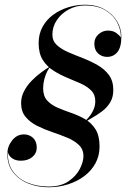

<svg xmlns="http://www.w3.org/2000/svg" viewBox="-20 -780 532 810"><path d="M185 10Q141 10 101.2 -5.2Q61.5 -20.5 36.2 -51.8Q11 -83 11 -131Q11 -162 31 -187.5Q51 -213 81 -213Q103.5 -213 119.2 -198.5Q135 -184 135 -157Q135 -133 116.2 -117.5Q97.5 -102 68 -102Q45 -102 30.5 -112.8Q16 -123.5 13 -139Q11.5 -88 35.5 -55.8Q59.5 -23.5 99.2 -8.2Q139 7 185 7Q236.5 7 269 -15.2Q301.5 -37.5 316.8 -67.5Q332 -97.5 332 -121Q332 -150 313 -168.2Q294 -186.5 264 -199Q234 -211.5 200.5 -222.8Q167 -234 137 -249Q107 -264 88 -286.8Q69 -309.5 69 -345Q69 -372 81.8 -396Q94.5 -420 114 -439.8Q133.5 -459.5 154.5 -475Q175.5 -490.5 192 -500H194Q187 -494 179.5 -479.5Q172 -465 167 -446Q162 -427 162 -407Q162 -374.5 179.2 -355.8Q196.5 -337 223.5 -325.5Q250.5 -314 281 -303.5Q311.5 -293 338.5 -277.5Q365.5 -262 382.8 -234.8Q400 -207.5 400 -162Q400 -123 382.8 -91.2Q365.5 -59.5 335.5 -37Q305.5 -14.5 266.8 -2.2Q228 10 185 10ZM321 -254H319Q336 -265 350.2 -280.5Q364.5 -296 373.2 -314.5Q382 -333 382 -353Q382 -381 364.8 -398.2Q347.5 -415.5 320.2 -427.8Q293 -440 262.5 -452.5Q232 -465 204.8 -482.5Q177.5 -500 160.2 -527.5Q143 -555 143 -598Q143 -637 159.8 -667.2Q176.5 -697.5 204.8 -718Q233 -738.5 267.8 -749.2Q302.5 -760 338 -760Q387 -760 421.5 -740.2Q456 -720.5 474 -689.8Q492 -659 492 -626Q492 -580.5 475.2 -560.2Q458.5 -540 432 -540Q409.5 -540 393.8 -554.5Q378 -569 378 -596Q378 -620 395.8 -635.5Q413.5 -651 435 -651Q458.5 -651 472.8 -639.2Q487 -627.5 490 -622Q490.5 -653.5 474.5 -684.8Q458.5 -716 424.8 -736.5Q391 -757 338 -757Q301.5 -757 270.2 -740.2Q239 -723.5 220 -695.5Q201 -667.5 201 -634Q201 -607.5 219.5 -590.2Q238 -573 267.2 -560.2Q296.5 -547.5 329.5 -534.8Q362.5 -522 391.8 -505.2Q421 -488.5 439.5 -463.5Q458 -438.5 458 -400Q458 -369.5 444.5 -347.5Q431 -325.5 409.8 -309.8Q388.5 -294 365 -280.8Q341.5 -267.5 321 -254Z"/></svg>

Font: Bodoni Moda 96pt
Style: Italic
Weight: 400
Italic angle: -13°
Version: Version 2.004